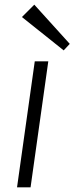

<svg xmlns="http://www.w3.org/2000/svg" viewBox="-20 -803 319 823"><path d="M187 -540 111 0H53L129 -540ZM279 -615 253 -587 74 -730 127 -783Z"/></svg>

Font: Pathway Extreme 8pt Thin 12pt
Style: Italic
Weight: 100
Italic angle: -8°
Version: Version 1.001;gftools[0.9.26]